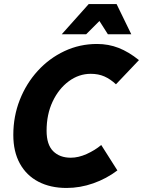

<svg xmlns="http://www.w3.org/2000/svg" viewBox="-20 -920 709 952"><path d="M46 -251Q46 -343 78 -424.5Q110 -506 167 -568.5Q224 -631 299.5 -666.5Q375 -702 461 -702Q518 -702 568 -682.5Q618 -663 669 -622L555 -502Q527 -528 497.5 -541Q468 -554 430 -554Q371 -554 321 -517Q271 -480 241 -416.5Q211 -353 211 -272Q211 -203 243.5 -170.5Q276 -138 331 -138Q369 -138 410 -156.5Q451 -175 482 -201L562 -75Q508 -34 442.5 -11Q377 12 310 12Q230 12 170.5 -19Q111 -50 78.5 -109Q46 -168 46 -251ZM286 -750 420 -900H558L631 -750H515L473 -816L407 -750Z"/></svg>

Font: Radio Canada
Style: Bold Italic
Weight: 700
Italic angle: -12°
Designer: Charles Daoud, Etienne Aubert Bonn, Alexandre Saumier Demers, Jacques Le Bailly
Foundry: Radio-Canada
Version: Version 2.104; ttfautohint (v1.8.4.7-5d5b);gftools[0.9.28.de